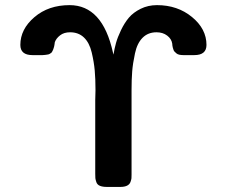

<svg xmlns="http://www.w3.org/2000/svg" viewBox="-20 -736 895 756"><path d="M60.1 -559.1Q60.1 -621.1 115.5 -668.5Q170.9 -715.8 253.9 -715.8Q383.8 -715.8 424.8 -528.8Q426.8 -522.9 426.8 -521Q430.7 -544.9 436.8 -566.9Q442.9 -588.9 456.5 -617.4Q470.2 -646 487.5 -666.5Q504.9 -687 533.9 -701.4Q563 -715.8 598.1 -715.8Q679.2 -715.8 736.1 -668.9Q793 -622.1 793 -559.1Q793 -519 745.1 -519H702.1Q693.4 -519 686.3 -520.5Q679.2 -522 674.6 -525.9Q669.9 -529.8 667 -533Q664.1 -536.1 662.6 -541.5Q661.1 -546.9 660.2 -549.3Q659.2 -551.8 658.7 -557.4Q658.2 -563 658.2 -564Q655.3 -583 638.2 -595.9Q621.1 -608.9 596.2 -608.9Q563 -608.9 541.5 -587.4Q520 -565.9 511.5 -525.9Q502.9 -485.8 500.5 -454.8Q498 -423.8 498 -380.9V-47.9Q498 -39.1 497.6 -33.9Q497.1 -28.8 493.7 -19.3Q490.2 -9.8 480.2 -4.9Q470.2 0 454.1 0H400.9Q383.8 0 373.3 -4.4Q362.8 -8.8 359.4 -18.8Q356 -28.8 355.5 -34.4Q355 -40 355 -51.8V-341.8Q355 -347.7 355.5 -360.8Q356 -374 356 -380.9Q356 -425.8 353 -458.5Q350.1 -491.2 341.1 -529.5Q332 -567.9 310.5 -588.4Q289.1 -608.9 255.9 -608.9Q231.9 -608.9 216.6 -596.9Q201.2 -585 195.8 -569.8Q195.8 -567.9 194.8 -562Q193.8 -556.2 193.4 -554Q192.9 -551.8 191.4 -546.9Q189.9 -542 189 -540Q188 -538.1 186 -533.9Q184.1 -529.8 182.1 -528.3Q180.2 -526.9 176.5 -524.4Q172.9 -522 168.9 -521.5Q165 -521 159.4 -520Q153.8 -519 147.9 -519H107.9Q60.1 -519 60.1 -559.1Z"/></svg>

Font: CMU Sans Serif
Style: Bold
Weight: 700
Version: Version 0.7.0